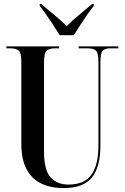

<svg xmlns="http://www.w3.org/2000/svg" viewBox="-20 -951 637 981"><path d="M304 10Q241 10 192.5 -12.5Q144 -35 116.5 -85Q89 -135 89 -217V-636Q89 -681 75.5 -692.5Q62 -704 34 -704H13V-714H282V-704H259Q231 -704 218 -692Q205 -680 205 -632V-175Q205 -82 238.5 -45Q272 -8 330 -8Q412 -8 447.5 -59Q483 -110 483 -207V-635Q483 -680 470.5 -692Q458 -704 430 -704H382V-714H585V-704H541Q517 -704 505 -692Q493 -680 493 -632V-209Q493 -98 449.5 -44Q406 10 304 10ZM285 -771Q271 -794 253 -821.5Q235 -849 216.5 -875.5Q198 -902 183 -921V-931H190Q219 -906 255 -876.5Q291 -847 321 -818Q350 -847 386 -876.5Q422 -906 451 -931H459V-921Q444 -902 425.5 -875.5Q407 -849 389 -821.5Q371 -794 357 -771Z"/></svg>

Font: Noto Serif Display ExtraCondensed SemiBold
Style: Regular
Weight: 600
Width: 2
Designer: Monotype Design Team
Foundry: Monotype Imaging Inc.
Version: Version 2.009